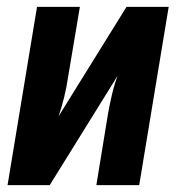

<svg xmlns="http://www.w3.org/2000/svg" viewBox="-20 -540 540 560"><path d="M2 0 88 -520H213L178 -312Q174 -284 167 -256Q160 -228 151 -201L349 -520H472L386 0H261L295 -208Q300 -236 306.5 -264Q313 -292 323 -319L125 0Z"/></svg>

Font: Iosevka Term Curly Extrabold
Style: Italic
Weight: 800
Italic angle: -9°
Designer: Belleve Invis
Foundry: Belleve Invis
Version: Version 32.3.0